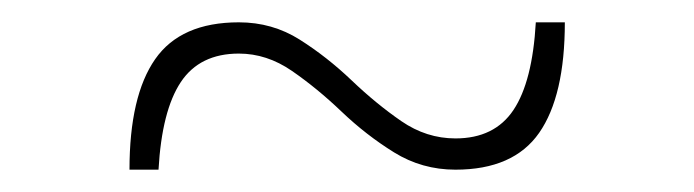

<svg xmlns="http://www.w3.org/2000/svg" viewBox="-20 -420 622 172"><path d="M96 -268Q96 -334 119 -367Q142 -400 194 -400Q224 -400 248.5 -384.5Q273 -369 295 -348Q317 -327 339.5 -311.5Q362 -296 388 -296Q423 -296 440 -321.5Q457 -347 460 -400H486Q486 -334 463 -301Q440 -268 388 -268Q358 -268 333 -283.5Q308 -299 286 -320Q264 -341 241.5 -356.5Q219 -372 194 -372Q159 -372 142 -346.5Q125 -321 122 -268Z"/></svg>

Font: Gantari Thin
Style: Regular
Weight: 250
Designer: Anugrah Pasau
Foundry: Lafontype
Version: Version 1.000